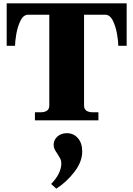

<svg xmlns="http://www.w3.org/2000/svg" viewBox="-20 -720 798 1149"><path d="M189 -48H221Q275 -48 275 -88V-632H149Q120 -632 102.5 -596Q85 -560 77.5 -515.5Q70 -471 70 -446H20V-700H738V-446H688Q688 -471 680.5 -515.5Q673 -560 655.5 -596Q638 -632 609 -632H483V-88Q483 -48 537 -48H569V0H189ZM286 381Q347 318 347 257Q347 242 341 230Q335 218 324 201Q313 186 307 173.5Q301 161 301 146Q301 118 323 97.5Q345 77 380 77Q420 77 446 106.5Q472 136 472 187Q472 248 425 309Q378 370 317 409Z"/></svg>

Font: Taviraj Black
Style: Regular
Weight: 900
Designer: Katatrad Team
Foundry: CadsonDemak
Version: Version 1.030